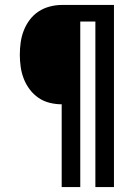

<svg xmlns="http://www.w3.org/2000/svg" viewBox="-20 -755 540 775"><path d="M229 0V-334Q205 -334 180.5 -340Q156 -346 135.5 -360Q115 -374 100 -394Q85 -414 76 -437Q67 -460 63.5 -485Q60 -510 60 -534Q60 -559 63.5 -584Q67 -609 76 -632Q85 -655 100 -675Q115 -695 135.5 -708.5Q156 -722 180.5 -728.5Q205 -735 229 -735H440V0H365V-668H304V0Z"/></svg>

Font: Iosevka Curly
Style: Regular
Weight: 400
Monospace: yes
Designer: Belleve Invis
Foundry: Belleve Invis
Version: Version 22.1.2; ttfautohint (v1.8.4)